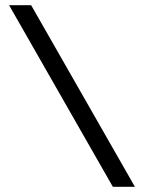

<svg xmlns="http://www.w3.org/2000/svg" viewBox="-20 -720 555 740"><path d="M15 -700H100L500 0H415Z"/></svg>

Font: jost-mod-400
Style: Regular
Weight: 400
Version: Version 3.200; ttfautohint (v0.97) -l 8 -r 50 -G 200 -x 14 -